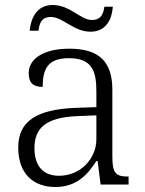

<svg xmlns="http://www.w3.org/2000/svg" viewBox="-20 -739 582 769"><path d="M342 -612C405 -612 428 -661 432 -712H398C394 -685 386 -659 348 -659C302 -659 261 -719 191 -719C127 -719 103 -665 99 -616H134C138 -643 144 -671 184 -671C232 -671 275 -612 342 -612ZM201 10C291 10 333 -44 366 -94H371L383 0H495V-32H491C442 -32 430 -48 430 -112V-379C430 -491 378 -544 258 -544C152 -544 95 -502 95 -446C95 -406 114 -391 151 -391C151 -460 169 -506 256 -506C352 -506 366 -450 366 -372V-310L283 -307C127 -301 53 -254 53 -148C53 -40 117 10 201 10ZM216 -35C148 -35 118 -80 118 -145C118 -224 160 -269 292 -274L366 -277V-181C366 -105 304 -35 216 -35Z"/></svg>

Font: Noto Serif Georgian Light
Style: Regular
Weight: 300
Designer: Monotype Design Team, Akaki Razmadze
Foundry: Google LLC
Version: Version 2.003